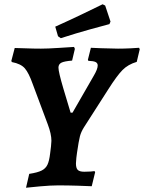

<svg xmlns="http://www.w3.org/2000/svg" viewBox="-20 -869 675 900"><path d="M304 -364 311 -341H320L419 -513Q438 -545 438 -562Q438 -573 428.5 -578Q419 -583 394 -584L392 -589L406 -645L453 -643Q505 -641 533 -641Q561 -641 592 -642.5Q623 -644 632 -645L635 -638L621 -579Q580 -567 554 -540.5Q528 -514 488 -451L374 -273Q360 -251 354.5 -229.5Q349 -208 341 -153L338 -130Q336 -110 336 -103Q336 -81 344.5 -72.5Q353 -64 375 -64Q392 -64 405.5 -65Q419 -66 423 -67L426 -62L410 4Q392 3 344.5 1.5Q297 0 252 0Q218 0 168 4.5Q118 9 102 11L117 -54Q156 -60 175 -69.5Q194 -79 202.5 -97Q211 -115 215 -150L219 -182Q221 -202 221 -209Q221 -241 204 -286L133 -476Q115 -527 96.5 -548.5Q78 -570 36 -578L33 -583L49 -644Q63 -644 100 -642.5Q137 -641 172 -641Q203 -641 256.5 -644.5Q310 -648 327 -649L331 -640L318 -585Q281 -582 267.5 -575Q254 -568 254 -552Q254 -532 277 -454Q300 -376 304 -364ZM265 -690 252 -699 239 -744Q306 -774 373.5 -806.5Q441 -839 461 -849L473 -843L498 -768L493 -756Q473 -751 404.5 -732Q336 -713 265 -690Z"/></svg>

Font: Alegreya SC
Style: Bold Italic
Weight: 700
Italic angle: -7°
Designer: Juan Pablo del Peral
Foundry: Huerta Tipografica
Version: Version 2.007; ttfautohint (v1.6)